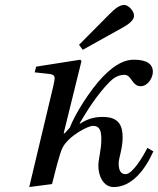

<svg xmlns="http://www.w3.org/2000/svg" viewBox="-20 -743 639 775"><path d="M299 -562 314 -542 465 -626C495 -642 521 -659 521 -680C521 -700 497 -723 482 -723C465 -723 448 -713 418 -682ZM98 12 190 0 196 -23C200 -39 221 -126 233 -148C258 -195 335 -235 355 -235C385 -235 389 -211 389 -180C389 -137 377 -103 377 -73C377 -35 396 12 439 12C511 12 565 -56 599 -132L575 -146C557 -111 515 -40 487 -40C464 -40 459 -61 459 -85C459 -104 475 -144 475 -188C475 -236 460 -271 395 -271C361 -271 334 -264 302 -243V-246C328 -290 370 -360 424 -414C438 -428 458 -441 482 -441C512 -441 512 -395 548 -395C576 -395 597 -428 597 -453C597 -485 572 -502 520 -502C489 -502 449 -489 395 -433C343 -379 281 -280 262 -228L241 -205H237L309 -497L304 -502L126 -474L120 -451L175 -445C205 -442 204 -434 195 -395Z"/></svg>

Font: Heuristica
Style: Italic
Weight: 400
Italic angle: -13°
Version: Version 1.0.1